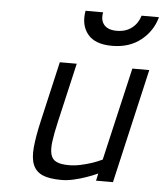

<svg xmlns="http://www.w3.org/2000/svg" viewBox="-53 -780 714 836"><g transform="rotate(5 304.0 -361.5)"><path d="M586 -500 471 0H397L404 -32Q378 -20 351 -11Q328 -3 300 3.5Q272 10 246 10Q193 10 163.5 -3Q134 -16 122 -45Q110 -74 114.5 -122Q119 -170 135 -239L195 -500H269L209 -240Q197 -188 192.5 -153Q188 -118 194 -96.5Q200 -75 219 -66Q238 -57 273 -57Q298 -57 323.5 -62.5Q349 -68 370 -75Q395 -83 418 -94L512 -500ZM364 -733Q357 -699 374 -678.5Q391 -658 430 -658Q469 -658 495.5 -678.5Q522 -699 532 -733H608Q591 -671 540.5 -631Q490 -591 415 -591Q340 -591 308 -631Q276 -671 287 -733Z"/></g></svg>

Font: Panefresco 400wt
Style: Italic
Weight: 400
Foundry: Campivisivi & Chank Co
Version: Version 1.001